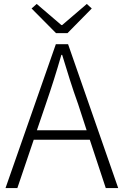

<svg xmlns="http://www.w3.org/2000/svg" viewBox="-20 -953 627 973"><path d="M8 0 263 -729H325L579 0H516L435 -245H151L68 0ZM167 -293H419L376 -425Q353 -489 334 -549Q315 -609 295 -675H291Q272 -609 253 -549Q234 -489 212 -425ZM166 -933 291 -826H295L420 -933L445 -910L322 -785H264L140 -910Z"/></svg>

Font: Kinto Sans Light
Style: Regular
Weight: 300
Designer: Authors: Ryoko NISHIZUKA  (kana & ideographs); Paul D. Hunt (Latin, Greek & Cyrillic); Wenlong ZHANG  (bopomofo); Sandol
Foundry: Adobe Systems Incorporated, ookami Inc.
Version: Version 0.001